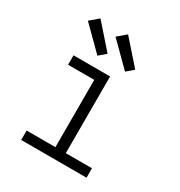

<svg xmlns="http://www.w3.org/2000/svg" viewBox="-180 -898 960 1023"><g transform="rotate(30 300.0 -386.0)"><path d="M99 0V-58H276V-472H115V-530H340V-58H501V0ZM396 -592 259 -728 311 -772 438 -628ZM226 -592 89 -728 141 -772 268 -628Z"/></g></svg>

Font: Iosevka Curly Slab LtEx
Style: Regular
Weight: 300
Width: 7
Monospace: yes
Designer: Belleve Invis
Foundry: Belleve Invis
Version: Version 11.1.0; ttfautohint (v1.8.3)